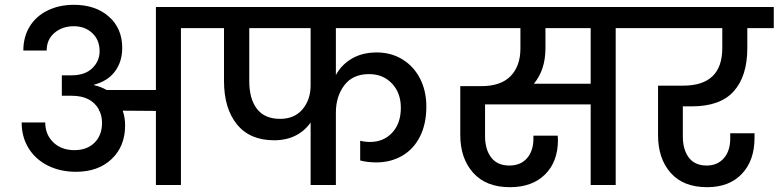

<svg xmlns="http://www.w3.org/2000/svg" viewBox="-20 -769 3236 798"><path d="M854 -740V-652H732V0H628V-308L490 -309Q500 -280 500 -248Q500 -161 444 -108Q388 -55 296 -55Q230 -55 178.5 -81Q127 -107 98.5 -153.5Q70 -200 70 -260H168Q168 -210 201.5 -177.5Q235 -145 289 -145Q342 -145 373 -176Q404 -207 404 -258Q404 -287 393 -309H391V-314Q359 -371 278 -371H237V-456H278Q333 -456 363.5 -485.5Q394 -515 394 -556Q394 -603 363.5 -631.5Q333 -660 287 -660Q239 -660 206.5 -632.5Q174 -605 174 -559H77Q77 -616 103.5 -659Q130 -702 178 -725.5Q226 -749 287 -749Q377 -749 432.5 -700Q488 -651 488 -570Q488 -513 458 -472.5Q428 -432 371 -417V-415Q399 -409 423 -395H628V-740Z M1376 -652V-457Q1399 -500 1442.5 -525.5Q1486 -551 1546 -551Q1606 -551 1653 -522Q1700 -493 1726 -442Q1752 -391 1752 -326Q1752 -254 1725.5 -201.5Q1699 -149 1651.5 -121.5Q1604 -94 1544 -94Q1507 -94 1477 -102V-184Q1497 -179 1518 -179Q1574 -179 1610 -217.5Q1646 -256 1646 -321Q1646 -383 1609 -422Q1572 -461 1514 -461Q1446 -461 1411 -414.5Q1376 -368 1376 -301V0H1271V-260Q1247 -225 1208.5 -205.5Q1170 -186 1119 -186Q1018 -186 964.5 -252.5Q911 -319 911 -432V-652H807V-740H1840V-652ZM1271 -652H1016V-432Q1016 -358 1048 -316.5Q1080 -275 1144 -275Q1204 -275 1237.5 -315Q1271 -355 1271 -414Z M2662 -652H2539V0H2435V-335H1996V-203Q1996 -148 2021.5 -114.5Q2047 -81 2097 -81Q2144 -81 2170.5 -111.5Q2197 -142 2197 -193V-205H2298Q2299 -198 2299 -188Q2299 -97 2245.5 -44Q2192 9 2099 9Q2000 9 1946.5 -51Q1893 -111 1893 -208V-411H1980Q2062 -411 2102.5 -453Q2143 -495 2143 -568V-652H1792V-740H2662ZM2435 -652H2247V-568Q2247 -479 2199 -421H2435Z M2818 -327V-202Q2818 -147 2843 -114Q2868 -81 2917 -81Q2962 -81 2988.5 -111.5Q3015 -142 3015 -193V-215H3116V-196Q3116 -102 3063.5 -46.5Q3011 9 2919 9Q2820 9 2767.5 -50.5Q2715 -110 2715 -207V-413H2819Q2982 -413 2982 -569V-652H2614V-740H3196V-652H3086V-569Q3086 -453 3030 -390Q2974 -327 2856 -327Z"/></svg>

Font: MSTAGE Medium
Style: Regular
Weight: 500
Designer: Ninad Kale (Devanagari), Jonny Pinhorn (Latin)
Foundry: Indian Type Foundry
Version: 4.004